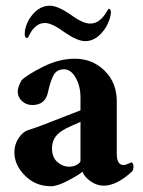

<svg xmlns="http://www.w3.org/2000/svg" viewBox="-20 -644 501 672"><path d="M154.3 -624Q181.6 -624 225.6 -593.8Q269.5 -561.5 294.9 -561.5Q314.5 -561.5 328.6 -573.2Q342.8 -585 350.6 -598.6Q358.4 -612.3 360.4 -613.3Q368.2 -613.3 368.2 -601.6Q368.2 -581.1 351.6 -549.8Q320.3 -500 278.3 -500Q251 -500 207 -530.3Q162.1 -563.5 137.7 -563.5Q119.1 -563.5 105.5 -551.8Q91.8 -540 85 -525.9Q78.1 -511.7 76.2 -510.7Q66.4 -510.7 66.4 -525.4Q66.4 -547.9 81.1 -575.2Q111.3 -624 154.3 -624ZM221.7 -60.5Q238.3 -60.5 250 -67.9Q261.7 -75.2 261.7 -81.1V-217.8Q258.8 -215.8 233.9 -205.1Q209 -194.3 197.3 -186.5Q160.2 -163.1 162.1 -121.1Q163.1 -91.8 181.6 -76.2Q200.2 -60.5 221.7 -60.5ZM242.2 -438.5Q303.7 -438.5 346.2 -396.5Q388.7 -354.5 388.7 -289.1V-106.4Q388.7 -66.4 412.1 -66.4Q420.9 -66.4 440.4 -76.2Q447.3 -72.3 447.3 -59.6Q447.3 -51.8 443.4 -44.9Q388.7 5.9 342.8 5.9Q319.3 5.9 297.4 -9.3Q275.4 -24.4 268.6 -43Q256.8 -32.2 218.8 -12.2Q180.7 7.8 158.2 7.8Q104.5 7.8 67.4 -29.3Q30.3 -66.4 30.3 -111.3Q30.3 -138.7 45.4 -161.1Q60.5 -183.6 81.1 -189.5Q97.7 -194.3 130.9 -207Q164.1 -219.7 204.1 -235.4Q244.1 -251 261.7 -257.8V-278.3V-303.7Q261.7 -341.8 245.1 -371.6Q228.5 -401.4 204.1 -401.4Q178.7 -401.4 167.5 -380.9Q156.2 -360.4 147.5 -319.3Q137.7 -276.4 92.8 -276.4Q72.3 -276.4 57.1 -290Q42 -303.7 42 -323.2Q42 -339.8 55.7 -363.3Q74.2 -381.8 130.4 -410.2Q186.5 -438.5 242.2 -438.5Z"/></svg>

Font: Crimson
Style: Bold
Weight: 700
Version: Version 0.8 ; ttfautohint (v1.00) -l 8 -r 50 -G 200 -x 14 -D